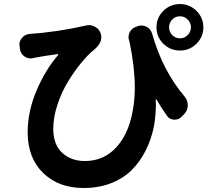

<svg xmlns="http://www.w3.org/2000/svg" viewBox="-20 -858 1040 952"><path d="M621.1 -654.3Q617.2 -664.1 617.2 -673.8Q617.2 -686.5 623 -698.2Q633.8 -718.8 656.2 -725.6L666 -729.5Q673.8 -731.4 681.6 -731.4Q695.3 -731.4 708 -724.6Q728.5 -712.9 734.4 -690.4Q785.2 -509.8 895.5 -378.9Q911.1 -360.4 911.1 -335.9Q911.1 -311.5 894.5 -293.9L881.8 -280.3Q867.2 -264.6 846.7 -264.6Q844.7 -264.6 843.8 -264.6Q820.3 -265.6 807.6 -284.2Q780.3 -323.2 755.9 -364.3Q754.9 -366.2 753.4 -365.7Q752 -365.2 752 -363.3Q752.9 -352.5 752.9 -341.8Q752.9 -285.2 743.2 -231.4Q730.5 -168 702.6 -112.3Q674.8 -56.6 633.3 -15.1Q591.8 26.4 530.8 50.3Q469.7 74.2 394.5 74.2Q270.5 74.2 193.8 -0.5Q117.2 -75.2 117.2 -202.1Q117.2 -304.7 160.6 -407.7Q204.1 -510.7 268.6 -585.9Q269.5 -586.9 268.6 -588.4Q267.6 -589.8 265.6 -589.8Q200.2 -581.1 144.5 -570.3Q144.5 -569.3 143.6 -569.3Q136.7 -568.4 131.8 -568.4Q115.2 -568.4 101.6 -578.1Q82 -590.8 79.1 -614.3L77.1 -628.9Q76.2 -632.8 76.2 -636.7Q76.2 -655.3 88.9 -669.9Q103.5 -687.5 126 -689.5Q271.5 -700.2 405.3 -731.4Q413.1 -733.4 420.9 -733.4Q436.5 -733.4 450.2 -725.6Q471.7 -714.8 479.5 -692.4V-690.4Q482.4 -681.6 482.4 -672.9Q482.4 -641.6 446.3 -611.3Q418 -588.9 384.8 -548.8Q351.6 -508.8 319.3 -457Q287.1 -405.3 265.6 -341.3Q244.1 -277.3 244.1 -219.7Q244.1 -141.6 288.1 -100.6Q332 -59.6 401.4 -59.6Q497.1 -59.6 561 -132.3Q625 -205.1 642.6 -336.9Q648.4 -377.9 648.4 -423.8Q648.4 -525.4 622.1 -651.4Q622.1 -651.4 621.6 -652.8Q621.1 -654.3 621.1 -654.3ZM926.8 -722.7Q926.8 -745.1 910.6 -761.2Q894.5 -777.3 872.1 -777.3Q849.6 -777.3 834 -761.2Q818.4 -745.1 818.4 -722.7Q818.4 -700.2 834 -684.1Q849.6 -668 872.1 -668Q894.5 -668 910.6 -684.1Q926.8 -700.2 926.8 -722.7ZM790 -804.2Q824.2 -837.9 872.1 -837.9Q919.9 -837.9 954.1 -804.2Q988.3 -770.5 988.3 -722.7Q988.3 -674.8 954.1 -641.1Q919.9 -607.4 872.1 -607.4Q824.2 -607.4 790 -641.1Q755.9 -674.8 755.9 -722.7Q755.9 -770.5 790 -804.2Z"/></svg>

Font: Gen Jyuu Gothic Monospace Bold
Style: Bold
Weight: 700
Designer: [Source Han Sans]
Ryoko NISHIZUKA  (kana & ideographs); Paul D. Hunt (Latin, Greek & Cyrillic); Wenlong ZHANG  (bopomofo
Version: Version 1.002.20150607